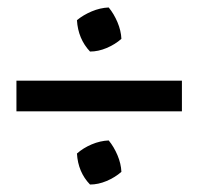

<svg xmlns="http://www.w3.org/2000/svg" viewBox="-20 -537 532 514"><path d="M221 -399Q189 -433 186 -483Q203 -497 225.5 -506.5Q248 -516 271 -517Q285 -500 294.5 -477.5Q304 -455 305 -433Q288 -418 265.5 -408.5Q243 -399 221 -399ZM24 -239V-321H467V-239ZM221 -43Q189 -76 186 -126Q203 -141 225.5 -150.5Q248 -160 271 -161Q285 -144 294.5 -121.5Q304 -99 305 -77Q288 -62 265.5 -52.5Q243 -43 221 -43Z"/></svg>

Font: Piazzolla SemiBold
Style: Regular
Weight: 600
Designer: Juan Pablo del Peral
Foundry: Huerta Tipografica
Version: Version 1.330